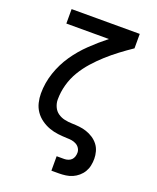

<svg xmlns="http://www.w3.org/2000/svg" viewBox="-170 -835 940 1149"><g transform="rotate(20 300.0 -260.0)"><path d="M300 215V123H348Q360 123 372.5 119Q385 115 393.5 106.5Q402 98 406 86Q410 74 410 61Q410 46 402 33Q394 20 380.5 12.5Q367 5 352 2.5Q337 0 322 0Q292 -1 263 -4.5Q234 -8 206.5 -18Q179 -28 154.5 -45.5Q130 -63 113.5 -87Q97 -111 90 -140Q83 -169 83 -198Q83 -266 105 -331Q127 -396 165 -451.5Q203 -507 252 -554Q301 -601 354 -643H83V-735H517V-643Q477 -616 438.5 -587Q400 -558 364.5 -526Q329 -494 297 -458Q265 -422 240.5 -381Q216 -340 203 -293Q190 -246 190 -198Q190 -175 200 -152.5Q210 -130 229.5 -116.5Q249 -103 272.5 -98Q296 -93 319.5 -92.5Q343 -92 366.5 -89.5Q390 -87 412.5 -79.5Q435 -72 455 -59Q475 -46 489.5 -27.5Q504 -9 510.5 14.5Q517 38 517 61Q517 83 512.5 104.5Q508 126 497 144.5Q486 163 469 177.5Q452 192 432.5 200.5Q413 209 391 212Q369 215 348 215Z"/></g></svg>

Font: Iosevka SS04 Semibold Extended
Style: Regular
Weight: 600
Width: 7
Monospace: yes
Designer: Belleve Invis
Foundry: Belleve Invis
Version: Version 19.0.0; ttfautohint (v1.8.4)